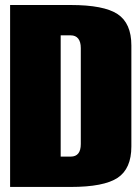

<svg xmlns="http://www.w3.org/2000/svg" viewBox="-20 -740 555 760"><path d="M20 -720.2H259.8Q391.1 -720.2 445.6 -684.1Q500 -647.9 500 -560.1V-160.2Q500 -72.3 445.6 -36.1Q391.1 0 259.8 0H20ZM220.2 -600.1V-120.1H259.8Q299.8 -120.1 299.8 -169.9V-549.8Q299.8 -574.2 289.6 -587.2Q279.3 -600.1 259.8 -600.1Z"/></svg>

Font: Mikodacs
Style: Regular
Weight: 400
Designer: gluk (gluksza@wp.pl)
Foundry: gluk (gluksza@wp.pl)
Version: Version 0.28